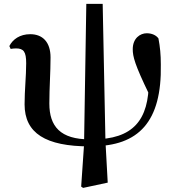

<svg xmlns="http://www.w3.org/2000/svg" viewBox="-20 -718 877 963"><path d="M396.9 224.4 520.3 198 508.9 -9.3 495 -698.5H412.9L401.5 8.4L387.1 217.9ZM429.7 16.2 430.2 -19C282.6 -19 227.5 -84 227.5 -199C227.5 -278.2 233.5 -352.2 233.5 -429.9C233.5 -507.3 193.5 -546.5 131.7 -546.5C79.7 -546.5 44 -520.8 26.9 -487L33.4 -472.6C41.7 -473.9 49.8 -475.2 60.1 -475.2C98.6 -475.2 111.3 -458.6 111.3 -400.9C111.3 -336.1 103.3 -265.3 103.3 -194.5C103.3 -50.1 208.8 16.2 429.7 16.2ZM439.9 15.5C676.4 15.5 792 -108.4 786.6 -394.3C786.6 -444.4 782.8 -482.8 774.7 -525.3C762.6 -542.1 740.6 -551.2 716 -551.2C682.8 -551.2 645.8 -526 645.8 -471.4C645.8 -434.5 655.4 -394.8 728.7 -243.7L763.7 -407.8L717.8 -413.1C723.2 -368.5 726.2 -341.7 726.2 -311.7C727.2 -116.5 648.3 -18.3 442.2 -19Z"/></svg>

Font: Source Han Serif TW VF
Style: Regular
Weight: 250
Designer: Ryoko NISHIZUKA 西塚涼子 (kana & ideographs); Frank Grießhammer (Latin, Greek & Cyrillic); Wenlong ZHANG 张文龙 (bopomofo); San
Foundry: Adobe
Version: Version 2.002;hotconv 1.1.0;makeotfexe 2.6.0